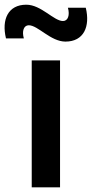

<svg xmlns="http://www.w3.org/2000/svg" viewBox="-55 -797 391 817"><path d="M223.5 -620C301.5 -620 329.5 -684 310 -764H234C243 -732 234 -707.5 213 -707.5C174 -707.5 120 -777 57 -777C-21 -777 -49 -713.5 -29.5 -633.5H46.5C37.5 -664.5 46 -689.5 67.5 -689.5C106.5 -689.5 160.5 -620 223.5 -620ZM200.5 -540H80V0H200.5Z"/></svg>

Font: Hauora
Style: Bold
Weight: 700
Designer: Wayne Shih
Foundry: WCYS
Version: Version 1.001;hotconv 1.0.109;makeotfexe 2.5.65596